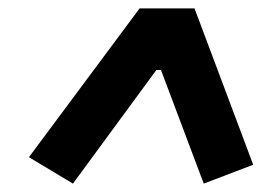

<svg xmlns="http://www.w3.org/2000/svg" viewBox="-20 -718 640 458"><path d="M584 -325 466 -280 364 -551H353L154 -280L49 -343L313 -698H444Z"/></svg>

Font: IBM Plex Sans Var
Style: Italic
Weight: 400
Italic angle: -11.31°
Designer: Mike Abbink, Paul van der Laan, Pieter van Rosmalen
Foundry: Bold Monday
Version: Version 1.001